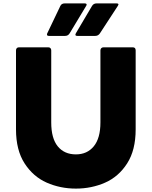

<svg xmlns="http://www.w3.org/2000/svg" viewBox="-20 -1050 892 1128"><path d="M74 -290V-754Q74 -762 78.5 -767Q83 -772 91 -772H264Q272 -772 276.5 -767Q281 -762 281 -754V-331Q281 -237 319.5 -190Q358 -143 426 -143Q492 -143 531 -190.5Q570 -238 570 -331V-754Q570 -762 575 -767Q580 -772 588 -772H760Q777 -772 777 -754V-290Q777 -168 727 -90Q677 -12 597.5 23Q518 58 426 58Q334 58 254.5 23Q175 -12 124.5 -90Q74 -168 74 -290ZM256 -847Q256 -852 258 -855L334 -1014Q341 -1030 360 -1030H477Q489 -1030 489 -1023Q489 -1020 486 -1015L389 -854Q380 -839 362 -839H268Q256 -839 256 -847ZM423 -846Q423 -849 426 -855L520 -1014Q529 -1030 547 -1030H664Q676 -1030 676 -1024Q676 -1022 674.5 -1020Q673 -1018 672 -1015L567 -854Q557 -839 539 -839H435Q423 -839 423 -846Z"/></svg>

Font: LINE Seed JP_TTF ExtraBold
Style: Regular
Weight: 800
Designer: LY Corporation & Fontrix & Fontworks
Version: Version 1.015